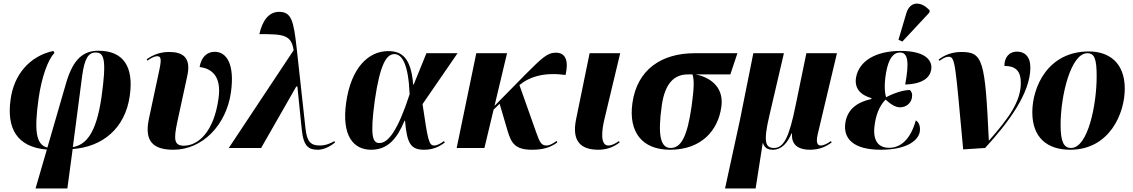

<svg xmlns="http://www.w3.org/2000/svg" viewBox="-20 -837 6408 1086"><path d="M181 229H361L391 6C558 -6 688 -109 714 -295C738 -462 676 -550 537 -550C452 -550 395 -505 355 -371L248 -2C183 -19 173 -97 198 -278C216 -405 252 -500 288 -538L282 -549C144 -519 58 -411 40 -275C17 -113 74 -5 245 9ZM445 -410C458 -504 479 -540 521 -540C569 -540 584 -501 554 -287C524 -81 466 -18 392 -5Z M961 10C1126 10 1260 -131 1286 -313C1309 -473 1262 -544 1195 -544C1152 -544 1119 -516 1109 -458C1171 -450 1235 -413 1216 -280C1190 -92 1102 -13 1020 -13C964 -13 962 -49 983 -148L1040 -411C1062 -516 1009 -543 937 -543C888 -543 849 -529 810 -502L813 -494C839 -512 856 -519 869 -519C890 -519 895 -505 881 -440L822 -164C796 -40 844 10 961 10Z M1274 0H1457L1656 -348H1662L1687 -103C1697 -7 1727 10 1778 10C1808 10 1845 -6 1875 -31L1871 -39C1852 -27 1823 -14 1789 -14C1738 -14 1716 -35 1708 -110L1658 -565C1641 -718 1629 -770 1559 -770C1497 -770 1463 -715 1447 -644C1584 -644 1627 -641 1641 -553Z M2079 10C2174 10 2226 -53 2268 -154H2271C2282 -23 2304 10 2380 10C2432 10 2469 -10 2496 -31L2491 -39C2471 -24 2452 -14 2436 -14C2405 -14 2400 -46 2370 -248L2568 -536H2392L2320 -359H2317C2305 -510 2253 -548 2176 -548C2064 -548 1966 -454 1938 -257C1911 -65 1982 10 2079 10ZM2126 -28C2090 -28 2071 -59 2100 -270C2130 -475 2166 -531 2211 -531C2254 -531 2290 -474 2297 -304C2229 -95 2175 -28 2126 -28Z M2563 0H2720L2772 -217L2806 -250L2851 -97C2872 -26 2895 10 2989 10C3048 10 3091 -1 3132 -31L3128 -40C3107 -24 3088 -14 3071 -14C3043 -14 3033 -31 3014 -85L2918 -356C2978 -405 3061 -429 3179 -413C3197 -493 3180 -539 3124 -539C3074 -539 3043 -506 2954 -418L2777 -238L2848 -536H2674Z M3365 10C3420 10 3458 -11 3485 -31L3481 -39C3463 -27 3443 -14 3421 -14C3373 -14 3384 -102 3399 -164L3488 -536H3315L3238 -160C3214 -39 3264 10 3365 10Z M3770 10C3948 10 4042 -100 4060 -232C4075 -335 4010 -396 3916 -416H4111L4151 -536H3909C3723 -536 3584 -445 3557 -254C3534 -89 3613 10 3770 10ZM3773 0C3717 0 3699 -70 3723 -239C3741 -369 3796 -416 3870 -416H3897C3907 -384 3906 -338 3892 -237C3867 -60 3831 0 3773 0Z M4081 229H4254L4294 -27H4296C4305 0 4322 10 4352 10C4403 10 4436 -32 4457 -82H4460C4454 -8 4509 10 4561 10C4613 10 4649 -6 4684 -31L4680 -39C4656 -22 4636 -14 4623 -14C4607 -14 4593 -24 4605 -77L4714 -536H4541L4479 -235C4444 -64 4414 0 4358 0C4309 0 4297 -34 4331 -180L4414 -536H4241L4165 -157Z M5084 -602 5236 -765 5239 -777C5195 -828 5130 -836 5107 -764L5062 -612ZM4961 10C5115 10 5177 -46 5183 -95C5186 -120 5179 -146 5160 -156C5130 -49 5075 -1 5009 -1C4936 -1 4914 -58 4929 -143C4940 -209 4965 -249 4989 -274C5014 -251 5042 -230 5071 -230C5106 -230 5133 -254 5138 -284C5142 -306 5136 -320 5126 -328C5091 -328 5037 -311 4992 -287C4984 -313 4980 -358 4992 -427C5006 -505 5032 -540 5071 -540C5115 -540 5124 -488 5100 -359C5203 -362 5240 -401 5247 -442C5256 -491 5220 -549 5074 -549C4933 -549 4839 -492 4822 -399C4812 -339 4845 -300 4909 -282V-277C4832 -260 4776 -223 4762 -146C4746 -51 4810 10 4961 10Z M5428 8 5552 0C5686 -146 5808 -311 5808 -455C5808 -518 5775 -545 5733 -545C5684 -545 5661 -508 5661 -464C5730 -464 5754 -430 5754 -368C5754 -265 5689 -172 5575 -43H5573C5552 -496 5540 -543 5418 -543C5364 -543 5321 -525 5289 -500L5294 -493C5318 -511 5334 -516 5346 -516C5384 -516 5383 -474 5428 8Z M6033 10C6257 10 6342 -197 6342 -335C6342 -485 6250 -546 6139 -546C5906 -546 5819 -344 5819 -202C5819 -59 5903 10 6033 10ZM6038 0C5998 0 5979 -34 5979 -129C5979 -301 6038 -536 6130 -536C6171 -536 6183 -503 6183 -405C6183 -245 6134 0 6038 0Z"/></svg>

Font: Noto Serif Display SemiCondensed ExtraBold
Style: Italic
Weight: 800
Width: 4
Italic angle: -12°
Designer: Monotype Design Team
Foundry: Monotype Imaging Inc.
Version: Version 2.009